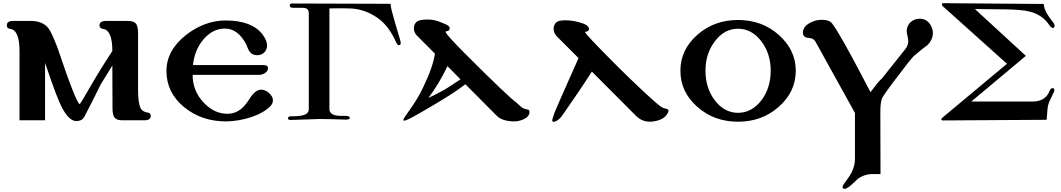

<svg xmlns="http://www.w3.org/2000/svg" viewBox="-20 -756 6689 1210"><path d="M909 -47C890 -50 876 -58 868 -71C856 -92 850 -133 850 -192V-315V-548C850 -578 845 -599 834 -610C825 -619 809 -624 786 -624H649C621 -624 607 -615 607 -597C607 -584 614 -576 629 -574C668 -569 688 -522 688 -435C633 -350 596 -291 576 -256C516 -152 485 -100 483 -100C469 -99 422 -219 341 -459C316 -522 298 -562 286 -577C262 -608 225 -624 176 -624H63C36 -624 23 -615 23 -596C23 -583 30 -576 44 -574C83 -569 103 -522 103 -435V2H264V-359L276 -325C318 -200 350 -117 371 -77C401 -21 431 7 461 7C484 7 500 -1 510 -17C553 -100 588 -168 614 -223L688 -343L689 -74C689 -13 707 2 752 2H890C917 2 930 -7 930 -26C930 -38 923 -45 909 -47Z M1686 -89C1695 -100 1700 -111 1700 -123C1700 -142 1689 -160 1667 -177C1653 -186 1639 -191 1626 -191C1602 -191 1578 -173 1555 -137C1534 -104 1515 -81 1498 -68C1473 -49 1445 -39 1412 -39C1357 -39 1307 -63 1263 -110C1217 -159 1194 -217 1194 -284H1610C1625 -284 1638 -288 1649 -295C1662 -304 1669 -314 1669 -326C1669 -339 1660 -346 1641 -346H1196C1203 -411 1226 -466 1264 -510C1303 -554 1347 -576 1397 -576C1452 -576 1497 -543 1532 -476C1543 -449 1551 -418 1584 -410C1589 -409 1595 -408 1600 -408C1635 -408 1663 -432 1663 -469C1663 -491 1653 -515 1633 -541C1588 -598 1511 -627 1403 -627C1315 -627 1232 -597 1154 -537C1071 -472 1029 -396 1029 -309C1029 -218 1066 -142 1140 -81C1215 -20 1304 10 1409 9C1460 8 1511 -1 1564 -18C1619 -37 1660 -61 1686 -89Z M2501 -507C2474 -597 2460 -646 2458 -654C2449 -685 2443 -711 2441 -732L1819 -734C1811 -734 1807 -730 1806 -723C1805 -712 1812 -707 1826 -707H1873C1890 -707 1902 -706 1908 -704C1920 -699 1926 -689 1926 -674V-65C1923 -34 1893 -23 1812 -23C1801 -23 1795 -19 1795 -10C1795 -3 1802 1 1816 0L1991 -6C2032 -6 2089 -5 2164 -2C2178 -4 2185 -7 2185 -12C2184 -21 2175 -26 2157 -26C2127 -25 2108 -26 2100 -28C2071 -33 2056 -47 2056 -69V-703C2091 -704 2132 -704 2179 -703C2246 -702 2306 -681 2361 -642C2408 -609 2446 -558 2476 -490C2483 -474 2491 -468 2500 -473C2507 -476 2507 -487 2501 -507Z M3217 9C3238 10 3259 5 3279 -4C3304 -15 3316 -30 3317 -50C3318 -60 3312 -66 3299 -67C3286 -69 3275 -74 3264 -83L3234 -110C3201 -133 3094 -235 2914 -415C2830 -499 2788 -546 2788 -556C2788 -557 2789 -558 2790 -558C2806 -560 2814 -566 2814 -576C2814 -579 2813 -582 2812 -585C2807 -598 2779 -607 2752 -618C2730 -628 2703 -633 2671 -633C2640 -633 2618 -628 2606 -619C2594 -608 2588 -594 2588 -578C2588 -560 2595 -544 2610 -529L2721 -418C2713 -362 2688 -291 2646 -204C2623 -155 2594 -108 2561 -62C2535 -26 2522 -6 2522 -1C2522 1 2523 3 2524 4C2530 8 2563 -7 2623 -42C2726 -101 2803 -148 2855 -183C2876 -198 2896 -212 2913 -225L3111 -26C3133 -4 3168 8 3217 9ZM2882 -256C2821 -215 2783 -191 2767 -183C2730 -163 2701 -148 2680 -139C2724 -197 2764 -264 2800 -339Z M4190 -47C4192 -52 4193 -56 4193 -59C4193 -65 4186 -69 4173 -72C4162 -74 4151 -79 4140 -88C4135 -91 4124 -100 4109 -113C4042 -172 3963 -247 3872 -337C3735 -474 3667 -546 3667 -554C3667 -555 3667 -555 3668 -555C3684 -557 3692 -563 3692 -573C3692 -591 3671 -605 3629 -616C3598 -624 3570 -628 3544 -628C3515 -628 3495 -624 3486 -615C3475 -605 3469 -592 3469 -575C3469 -556 3476 -540 3490 -526L3626 -390C3528 -170 3478 -56 3475 -47C3465 -18 3460 -2 3460 1C3460 6 3462 10 3465 11C3477 15 3505 -1 3524 -29C3599 -136 3661 -228 3710 -305L3987 -27C4016 2 4051 15 4092 10C4143 4 4175 -15 4190 -47Z M4995 -310C4995 -398 4959 -473 4888 -536C4817 -599 4732 -630 4631 -630C4531 -630 4445 -599 4374 -536C4303 -473 4268 -398 4268 -310C4268 -221 4303 -146 4374 -83C4445 -20 4531 11 4631 11C4732 11 4817 -20 4888 -83C4959 -146 4995 -221 4995 -310ZM4837 -310C4837 -237 4817 -174 4777 -122C4737 -71 4688 -45 4631 -45C4574 -45 4526 -71 4486 -122C4446 -174 4426 -237 4426 -310C4426 -383 4446 -445 4486 -497C4526 -549 4574 -575 4631 -575C4688 -575 4737 -549 4777 -497C4817 -445 4837 -383 4837 -310Z M5848 -592C5832 -623 5808 -638 5775 -638C5730 -638 5694 -604 5694 -559C5694 -546 5704 -513 5704 -498C5704 -479 5698 -462 5685 -446L5536 -259C5529 -256 5505 -228 5466 -175C5377 -346 5311 -469 5267 -542C5249 -573 5236 -592 5229 -601C5218 -621 5195 -631 5161 -631C5140 -631 5122 -628 5107 -622C5062 -605 5040 -581 5040 -550C5040 -545 5041 -541 5042 -537C5047 -524 5058 -518 5077 -517C5096 -516 5110 -509 5119 -494L5368 -44V244C5368 274 5361 303 5347 330C5340 345 5327 364 5310 387C5297 404 5290 416 5290 422C5290 430 5294 434 5303 434C5313 434 5328 425 5349 406L5385 372C5413 351 5445 341 5480 341H5529L5528 -51C5528 -86 5531 -114 5538 -135C5543 -148 5574 -192 5632 -268C5687 -341 5722 -385 5737 -401C5775 -434 5804 -457 5825 -472C5848 -495 5859 -521 5859 -548C5859 -563 5855 -577 5848 -592Z M6620 -581C6624 -583 6626 -587 6626 -593C6626 -600 6623 -608 6617 -615C6602 -634 6589 -651 6580 -667C6565 -692 6558 -714 6558 -731L5917 -736V-721L6326 -354L5927 -21C5917 -13 5912 -7 5912 -3C5912 1 5916 3 5925 3L6576 -1C6579 -31 6581 -55 6582 -74C6584 -90 6589 -108 6598 -127L6620 -172C6627 -187 6626 -197 6617 -200C6608 -203 6600 -197 6594 -182C6577 -138 6541 -116 6486 -116H6101L6445 -404L6124 -699L6316 -697C6387 -696 6438 -691 6469 -683C6522 -670 6563 -642 6592 -599C6603 -583 6612 -577 6620 -581Z"/></svg>

Font: GFS Jackson
Style: Regular
Weight: 400
Designer: George Matthiopoulos
Foundry: George Matthiopoulos
Version: Version 1.0